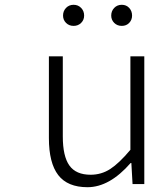

<svg xmlns="http://www.w3.org/2000/svg" viewBox="-20 -768 630 801"><path d="M345 13Q262 13 223 -37.5Q184 -88 184 -192V-533H242V-199Q242 -116 269.5 -77.5Q297 -39 358 -39Q403 -39 440 -63Q477 -87 524 -143V-533H582V0H533L528 -88H525Q437 13 345 13ZM243 -703Q243 -722 255.5 -735Q268 -748 287 -748Q306 -748 318.5 -735Q331 -722 331 -703Q331 -685 318.5 -672.5Q306 -660 287 -660Q268 -660 255.5 -672.5Q243 -685 243 -703ZM444 -703Q444 -722 456.5 -735Q469 -748 488 -748Q507 -748 519 -735Q531 -722 531 -703Q531 -685 519 -672.5Q507 -660 488 -660Q469 -660 456.5 -672.5Q444 -685 444 -703Z"/></svg>

Font: NotoSansHansLight
Style: Regular
Weight: 300
Designer: Ryoko NISHIZUKA  (kana & ideographs); Paul D. Hunt (Latin, Greek & Cyrillic); Wenlong ZHANG  (bopomofo); Sandoll Communi
Foundry: Adobe Systems Incorporated
Version: Version 1.00;December 8, 2021;FontCreator 13.0.0.2675 64-bit